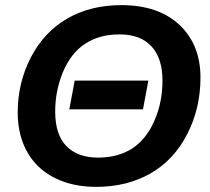

<svg xmlns="http://www.w3.org/2000/svg" viewBox="-20 -718 818 748"><path d="M271 -404H558L537 -292H250ZM453 -698Q596 -698 678 -622Q761 -545 761 -416Q761 -295 709 -195Q658 -95 566.5 -42.5Q475 10 355 10Q284 10 227 -10.5Q170 -31 130.5 -68.5Q91 -106 70 -160Q49 -214 49 -280Q49 -395 100 -494Q152 -594 242.5 -646Q333 -698 453 -698ZM446 -584Q366 -584 311 -547Q257 -512 225 -437Q195 -363 195 -284Q195 -193 239 -148.5Q283 -104 362 -104Q440 -104 496 -140Q552 -178 582 -249Q613 -320 613 -404Q613 -491 570 -537.5Q527 -584 446 -584Z"/></svg>

Font: Libra Sans Modern
Style: Bold Italic
Weight: 700
Italic angle: -12°
Foundry: Stefan Peev, Context Ltd
Version: Version 1.000